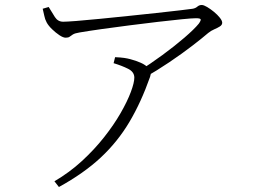

<svg xmlns="http://www.w3.org/2000/svg" viewBox="-20 -713 1040 769"><path d="M151 -678 175 -685Q188 -663 200 -644.5Q212 -626 233 -626Q246 -626 285.5 -629Q325 -632 379.5 -637.5Q434 -643 493 -649Q552 -655 606.5 -661Q661 -667 700 -671.5Q739 -676 752 -678Q763 -680 770.5 -686.5Q778 -693 788 -693Q796 -693 809.5 -685Q823 -677 837 -665.5Q851 -654 860.5 -642Q870 -630 870 -622Q870 -613 860.5 -607Q851 -601 838 -595.5Q825 -590 814 -581Q792 -562 750.5 -530Q709 -498 658.5 -464Q608 -430 557 -401L536 -428Q582 -457 630.5 -492.5Q679 -528 718.5 -562Q758 -596 776 -618Q786 -632 783.5 -636Q781 -640 765 -640Q750 -640 709 -636Q668 -632 613 -625.5Q558 -619 499 -611.5Q440 -604 387 -596.5Q334 -589 299 -583Q280 -580 272 -575Q264 -570 259 -566Q254 -562 243 -562Q233 -562 218 -572Q203 -582 188.5 -596Q174 -610 167 -623Q160 -636 157.5 -649.5Q155 -663 151 -678ZM435 -460 441 -484Q464 -483 477.5 -481Q491 -479 502 -476Q525 -470 544 -461.5Q563 -453 574 -441Q582 -433 584 -426.5Q586 -420 581 -405Q545 -303 498 -224Q451 -145 383.5 -82Q316 -19 216 36L198 13Q258 -22 308 -68Q358 -114 397 -163.5Q436 -213 463 -260Q490 -307 504 -344.5Q518 -382 518 -402Q518 -425 493 -437.5Q468 -450 435 -460Z"/></svg>

Font: Noto Serif JP
Style: Regular
Weight: 200
Designer: Ryoko NISHIZUKA 西塚涼子 (kana & ideographs); Frank Grießhammer (Latin, Greek & Cyrillic); Wenlong ZHANG 张文龙 (bopomofo); San
Foundry: Adobe
Version: Version 2.001;hotconv 1.1.0;makeotfexe 2.6.0